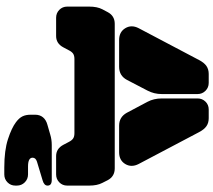

<svg xmlns="http://www.w3.org/2000/svg" viewBox="-68 -672 978 881"><g transform="rotate(90 420.5 -231.0)"><path d="M318.8 -700.2H359.9Q381.3 -700.2 396.2 -685.3Q411.1 -670.4 411.1 -648.9V-484.9Q411.1 -449.2 395 -418.9L346.2 -325.2Q327.1 -289.1 286.1 -289.1H163.1Q126 -289.1 108.9 -317.4Q91.8 -345.7 108.9 -378.9L254.9 -655.8Q267.1 -679.2 282.2 -689.7Q297.4 -700.2 318.8 -700.2ZM481.9 -700.2H522Q543.5 -700.2 558.6 -689.7Q573.7 -679.2 585.9 -655.8L731.9 -378.9Q749 -345.7 732.2 -317.4Q715.3 -289.1 678.2 -289.1H556.2Q516.6 -289.1 497.1 -324.2L446.8 -418.9Q431.2 -448.2 431.2 -484.9V-648.9Q431.2 -670.4 445.8 -685.3Q460.4 -700.2 481.9 -700.2ZM88.9 -269H752Q789.1 -269 806.2 -236.8L818.8 -211.9Q831.1 -188.5 831.1 -151.9V-50.8Q831.1 -29.3 816.2 -14.6Q801.3 0 779.8 0H695.8Q661.6 0 644 -33.2L630.9 -58.1Q624 -71.8 615.2 -77.9Q606.4 -84 590.8 -84H250Q234.4 -84 225.6 -77.9Q216.8 -71.8 210 -58.1L196.8 -33.2Q179.2 0 145 0H61Q39.6 0 24.7 -14.6Q9.8 -29.3 9.8 -50.8V-151.9Q9.8 -188.5 22 -211.9L35.2 -236.8Q52.2 -269 88.9 -269ZM540 184.1Q521 169.9 513.4 154.3Q505.9 138.7 505.9 117.2V96.2Q505.9 74.7 517.8 60.3Q529.8 45.9 551.8 40L597.2 26.9Q619.6 20 645 20H805.2Q831.1 20 831.1 39.1Q831.1 55.2 807.1 62L721.2 87.9Q703.1 93.8 703.1 107.9Q703.1 128.9 743.2 128.9H779.8Q801.3 128.9 816.2 143.8Q831.1 158.7 831.1 180.2V187Q831.1 208.5 816.2 223.1Q801.3 237.8 779.8 237.8H748Q669.4 237.8 617.9 220.9Q566.4 204.1 540 184.1Z"/></g></svg>

Font: Nastup Soft
Style: Regular
Weight: 400
Designer: Maksym Kobuzan
Foundry: Zakznak
Version: Version 1.020;hotconv 1.0.109;makeotfexe 2.5.65596